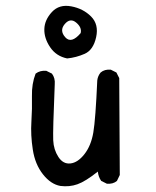

<svg xmlns="http://www.w3.org/2000/svg" viewBox="-20 -647 540 666"><path d="M189.5 -2Q156.2 -7.8 128.9 -42.5Q101.6 -77.1 93.8 -127.9Q85.9 -178.7 88.9 -224.6Q91.8 -270.5 90.8 -313.5Q89.8 -356.4 103.5 -391.6Q119.1 -403.3 140.6 -401.4L160.2 -391.6Q171.9 -376 169.9 -354.5Q163.1 -193.4 164.6 -160.6Q166 -127.9 182.6 -102.5Q199.2 -77.1 224.6 -80.1Q250 -83 272.9 -112.3Q295.9 -141.6 303.7 -187.5Q311.5 -233.4 317.4 -368.2Q319.3 -383.8 329.1 -395.5Q342.8 -407.2 364.3 -405.3L383.8 -395.5L393.6 -376L395.5 -40L385.7 -19.5Q372.1 -7.8 350.6 -9.8L331.1 -19.5Q321.3 -33.2 319.3 -51.8Q276.4 -17.6 248.5 -7.8Q220.7 2 189.5 -2ZM212.9 -444.3Q174.8 -452.1 153.8 -483.4Q132.8 -514.6 133.8 -546.4Q134.8 -578.1 160.2 -605.5Q185.5 -632.8 227.1 -625Q268.6 -617.2 295.9 -589.8Q323.2 -562.5 313.5 -518.1Q303.7 -473.6 273.9 -460.4Q244.1 -447.3 212.9 -444.3ZM259.8 -532.2Q264.6 -551.8 244.1 -568.8Q223.6 -585.9 204.6 -563.5Q185.5 -541 206.5 -517.6Q227.5 -494.1 259.8 -532.2Z"/></svg>

Font: NaikaiFont
Style: Regular
Weight: 400
Version: Version 1.67